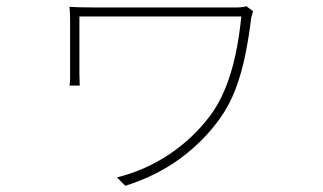

<svg xmlns="http://www.w3.org/2000/svg" viewBox="-20 -541 1040 619"><path d="M796 -505Q795 -503 794 -499Q793 -495 792 -491Q791 -487 790 -484Q783 -426 771.5 -367.5Q760 -309 740 -255.5Q720 -202 689 -159Q637 -86 561 -30Q485 26 384 58L357 31Q449 8 526.5 -44Q604 -96 659 -170Q698 -223 722.5 -301Q747 -379 758 -488Q748 -488 710 -488Q672 -488 618 -488Q564 -488 504 -488Q444 -488 388 -488Q332 -488 291.5 -488Q251 -488 236 -488Q236 -479 236 -452.5Q236 -426 236 -394Q236 -362 236 -336.5Q236 -311 236 -303Q236 -296 236.5 -286Q237 -276 237 -265H204Q206 -276 206 -286.5Q206 -297 206 -303Q206 -311 206 -334Q206 -357 206 -385.5Q206 -414 206 -439Q206 -464 206 -475Q206 -487 205.5 -498Q205 -509 204 -519Q218 -518 237.5 -517.5Q257 -517 281 -517Q286 -517 320 -517Q354 -517 404 -517Q454 -517 510 -517Q566 -517 617 -517Q668 -517 704 -517Q740 -517 748 -517Q753 -517 761 -518Q769 -519 774 -521Z"/></svg>

Font: Noto Sans TC Thin
Style: Regular
Weight: 100
Designer: Ryoko NISHIZUKA 西塚涼子 (kana, bopomofo & ideographs); Paul D. Hunt (Latin, Greek & Cyrillic); Sandoll Communications 산돌커뮤니
Foundry: Adobe
Version: Version 2.004-H2;hotconv 1.0.118;makeotfexe 2.5.65603